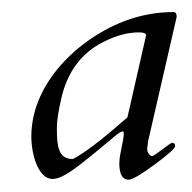

<svg xmlns="http://www.w3.org/2000/svg" viewBox="-20 -573 312 312"><path d="M217.4 -515.6 187.1 -382.4C167.1 -365 124.2 -327.3 98.3 -314.6C74.5 -314.6 72.4 -335.7 72.4 -365.6C72.4 -376.8 75 -393.2 80 -414.8C90.1 -457.2 112.8 -487.2 148 -504.8C168.2 -515.2 187.5 -520.4 206 -520.4C213.6 -520.4 217.4 -518.8 217.4 -515.6ZM227.4 -319.4C223.1 -319.4 219.2 -325.8 219.2 -330.2C219.2 -334.4 220.5 -339.1 220.5 -342.8L267.1 -545.6C267.1 -550.8 265.4 -553.4 262.1 -553.4C238.6 -553.4 215.7 -549.8 193.4 -542.6C118.1 -518.5 30.9 -444.2 30.9 -351.2C30.9 -323.3 41.6 -282.2 65.5 -282.2C73.1 -282.2 83.2 -286.5 95.8 -295.1C113.5 -307.2 143.1 -331.9 164.1 -349.7C171.9 -356.3 177 -359.6 179.6 -359.6C180.6 -359.6 181.1 -358.3 181.1 -355.9C181.1 -343.7 173.9 -323 173.9 -307.4C173.9 -289.8 178.9 -281 189 -281C194.9 -281 209 -289.2 231.2 -305.6C253.5 -322 264.6 -332 264.6 -335.6C264.6 -339.2 262.9 -341 259.6 -341C256.7 -341 231 -319.4 227.4 -319.4Z"/></svg>

Font: fbb
Style: Italic
Weight: 400
Italic angle: -12°
Designer: David J. Perry, Michael Sharpe
Version: Version 0.991